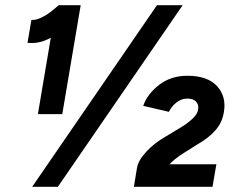

<svg xmlns="http://www.w3.org/2000/svg" viewBox="-20 -720 912 740"><path d="M126 -280 188 -647 206 -700H291L220 -280ZM86 -555 101 -643Q116 -642 135.5 -650.5Q155 -659 173.5 -673Q192 -687 206 -700L262 -639Q219 -599 175.5 -574.5Q132 -550 86 -555ZM104 0 585 -700H684L203 0ZM595 -9 508 -73Q513 -102 544 -135.5Q575 -169 619 -194L677 -229Q701 -243 722 -262.5Q743 -282 744 -301Q746 -318 735 -329Q724 -340 702 -340Q679 -340 660 -325Q641 -310 631 -289L532 -312Q548 -358 593.5 -393Q639 -428 702 -428Q780 -428 816.5 -388Q853 -348 843 -289Q837 -248 810 -217.5Q783 -187 740 -163L691 -132Q672 -121 651.5 -104Q631 -87 615.5 -64Q600 -41 595 -9ZM496 0 508 -73 583 -87H814L799 0Z"/></svg>

Font: Figtree
Style: Bold Italic
Weight: 700
Italic angle: -9.5°
Foundry: Erik Kennedy
Version: Version 2.001;gftools[0.9.30]